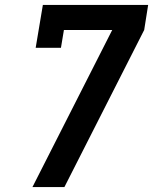

<svg xmlns="http://www.w3.org/2000/svg" viewBox="-20 -755 640 775"><path d="M111 0 433 -634H238L226 -562H124L153 -735H578L562 -634L240 0Z"/></svg>

Font: Iosevka Slab Extended
Style: Bold Italic
Weight: 700
Width: 7
Italic angle: -9°
Monospace: yes
Designer: Belleve Invis
Foundry: Belleve Invis
Version: Version 11.1.0; ttfautohint (v1.8.3)